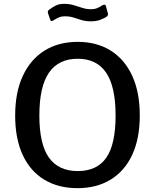

<svg xmlns="http://www.w3.org/2000/svg" viewBox="-20 -970 807 1000"><path d="M384 10Q283 10 210 -34.5Q137 -79 98 -163.5Q59 -248 59 -368Q59 -489 99 -575Q139 -661 212 -706.5Q285 -752 385 -752Q484 -752 556.5 -706.5Q629 -661 668.5 -575.5Q708 -490 708 -369Q708 -249 669 -164.5Q630 -80 557 -35Q484 10 384 10ZM385 -79Q485 -79 533.5 -148.5Q582 -218 582 -368Q582 -520 532.5 -592Q483 -664 385 -664Q285 -664 235 -591.5Q185 -519 185 -368Q185 -219 235 -149Q285 -79 385 -79ZM534 -882Q521 -874 501.5 -866.5Q482 -859 453 -859Q426 -859 404.5 -865.5Q383 -872 363.5 -878.5Q344 -885 319 -885Q298 -885 284.5 -878.5Q271 -872 257 -863Q251 -860 247.5 -860.5Q244 -861 241 -869L230 -901Q229 -906 229 -910Q229 -914 234 -918Q251 -931 269 -940.5Q287 -950 315 -950Q341 -950 364 -943Q387 -936 409 -929Q431 -922 453 -922Q473 -922 487 -928Q501 -934 514 -943Q521 -946 525.5 -945.5Q530 -945 532 -937L542 -900Q545 -890 534 -882Z"/></svg>

Font: Libre Franklin Medium
Style: Regular
Weight: 500
Designer: Pablo Impallari, Rodrigo Fuenzalida, Nhung Nguyen
Foundry: Impallari Type
Version: Version 3.000